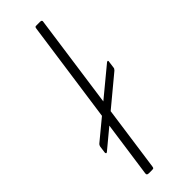

<svg xmlns="http://www.w3.org/2000/svg" viewBox="-259 -758 774 774"><g transform="rotate(-45 128.0 -371.0)"><path d="M259 -402Q259 -397 253 -391L-1 -180Q-5 -177 -7 -180Q-9 -183 -8 -187L-4 -216Q-2 -223 2 -226L256 -436Q261 -439 262.5 -437Q264 -435 263 -432ZM88 -11Q87 -4 85.5 -2Q84 0 76 0H59Q52 0 49.5 -2.5Q47 -5 48 -11L150 -733Q151 -739 152.5 -740.5Q154 -742 159 -742H181Q192 -742 189 -731Z"/></g></svg>

Font: Libre Franklin Thin
Style: Italic
Weight: 100
Italic angle: -8°
Designer: Pablo Impallari, Rodrigo Fuenzalida, Nhung Nguyen
Foundry: Impallari Type
Version: Version 3.000